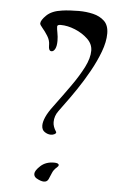

<svg xmlns="http://www.w3.org/2000/svg" viewBox="-49 -666 447 718"><g transform="rotate(5 174.5 -306.5)"><path d="M153 -160Q142 -160 130.5 -167.5Q119 -175 119 -192Q119 -205 127 -223.5Q135 -242 154 -267Q186 -310 214 -349.5Q242 -389 259.5 -423.5Q277 -458 277 -486Q277 -511 257 -530Q237 -549 209 -560.5Q181 -572 155 -572Q142 -572 142 -565Q142 -557 145 -542Q148 -527 148 -512Q148 -492 142.5 -481.5Q137 -471 129 -471Q118 -471 118 -491V-494Q118 -511 108 -527Q98 -543 88 -554.5Q78 -566 78 -571Q78 -583 97.5 -602Q117 -621 155 -626Q168 -628 184.5 -629Q201 -630 218 -630Q246 -630 271.5 -624Q297 -618 314 -602Q331 -586 331 -555Q331 -524 317 -486.5Q303 -449 281.5 -410.5Q260 -372 237 -338Q214 -304 196 -280Q189 -270 174.5 -250.5Q160 -231 160 -208Q160 -191 172 -173Q173 -172 173 -170Q173 -166 167 -163Q161 -160 153 -160ZM143 17Q131 17 114 7Q105 1 105 -9Q105 -21 124.5 -39Q144 -57 175 -57Q193 -57 193 -49Q193 -45 187 -40Q175 -30 170 -17Q165 -4 160 6.5Q155 17 143 17Z"/></g></svg>

Font: Comforter
Style: Regular
Weight: 400
Designer: Robert E. Leuschke
Foundry: Robert E. Leuschke
Version: Version 1.013; ttfautohint (v1.8.3)